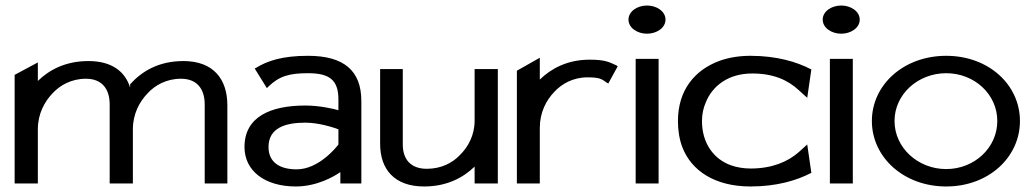

<svg xmlns="http://www.w3.org/2000/svg" viewBox="-20 -664 3741 695"><path d="M33 0H117V-196C117 -252 141 -296 171 -327C197 -355 238 -379 291 -379C350 -379 377 -341 377 -286V0H461V-196C461 -252 485 -296 515 -327C541 -355 582 -379 635 -379C694 -379 721 -341 721 -286V0H803V-283C803 -378 752 -443 644 -443C552 -443 492 -404 452 -360L451 -359V-347C433 -405 385 -443 300 -443C216 -443 157 -410 117 -371V-438L33 -393Z M865 -132C865 -45 939 11 1051 11C1127 11 1189 -25 1212 -41V0H1288V-298C1288 -409 1224 -462 1095 -462C1002 -462 948 -444 906 -418L902 -416L946 -345L951 -350C991 -389 1028 -399 1095 -399C1172 -399 1205 -375 1205 -304V-265C1188 -270 1138 -282 1085 -282C959 -282 865 -241 865 -132ZM952 -132C952 -201 1013 -220 1085 -220C1137 -220 1191 -201 1205 -196V-141C1197 -130 1133 -51 1054 -51C993 -51 952 -76 952 -132Z M1356 -143C1356 -52 1407 11 1515 11C1599 11 1658 -22 1698 -61V0H1782V-414H1698V-227C1698 -174 1674 -131 1644 -102C1618 -75 1578 -53 1525 -53C1465 -53 1438 -89 1438 -141V-414H1356Z M1851 0H1934V-201C1934 -257 1957 -301 1987 -332C2013 -360 2054 -384 2106 -384C2151 -384 2158 -378 2176 -365L2182 -362L2216 -424L2212 -427C2185 -439 2172 -448 2114 -448C2033 -448 1974 -415 1934 -376V-455L1851 -408Z M2255 -593C2255 -563 2287 -542 2322 -542C2357 -542 2389 -563 2389 -593C2389 -623 2357 -644 2322 -644C2287 -644 2255 -623 2255 -593ZM2281 0H2364V-451H2281Z M2434 -226C2434 -192 2439 -160 2450 -131C2482 -48 2565 11 2697 11C2791 11 2864 -11 2914 -37L2917 -38L2902 -141L2871 -113C2831 -78 2774 -54 2697 -54C2672 -54 2647 -58 2625 -66C2564 -88 2521 -145 2521 -226C2521 -251 2526 -273 2535 -294C2559 -353 2616 -398 2703 -398C2780 -398 2832 -374 2871 -338L2902 -310L2917 -413L2914 -414C2864 -440 2791 -462 2697 -462C2656 -462 2619 -456 2585 -444C2495 -411 2434 -338 2434 -226Z M2958 -593C2958 -563 2990 -542 3025 -542C3060 -542 3092 -563 3092 -593C3092 -623 3060 -644 3025 -644C2990 -644 2958 -623 2958 -593ZM2984 0H3067V-451H2984Z M3136 -226C3136 -95 3251 11 3405 11C3559 11 3672 -95 3672 -226C3672 -357 3559 -462 3405 -462C3251 -462 3136 -357 3136 -226ZM3218 -226C3218 -323 3303 -399 3405 -399C3507 -399 3590 -323 3590 -226C3590 -129 3507 -52 3405 -52C3303 -52 3218 -129 3218 -226Z"/></svg>

Font: Charger Sport
Style: DfBdExt
Weight: 400
Designer: Jasper
Foundry: Cannot Into Space Fonts
Version: Version 1.1